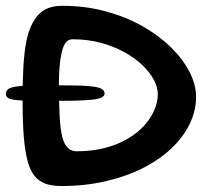

<svg xmlns="http://www.w3.org/2000/svg" viewBox="-36 -629 725 660"><path d="M117 -282Q64 -282 35 -283.8Q6 -285.5 -5 -290.5Q-16 -295.5 -16 -306Q-16 -319 -3.8 -325.2Q8.5 -331.5 41.2 -333.8Q74 -336 136 -336Q188 -336 224 -335.2Q260 -334.5 282 -331.8Q304 -329 313.8 -323.2Q323.5 -317.5 323.5 -307.5Q323.5 -299 312.8 -293.8Q302 -288.5 277.8 -286Q253.5 -283.5 214 -282.8Q174.5 -282 117 -282ZM174.5 10.5Q136 10.5 111.8 -1.2Q87.5 -13 74 -37Q60.5 -61 54 -97Q47 -133 44.2 -181.2Q41.5 -229.5 41.5 -289Q41.5 -348.5 44.5 -401Q47.5 -453.5 56 -493.5Q68 -547.5 95.8 -578.2Q123.5 -609 178.5 -609Q257.5 -609 327.2 -590Q397 -571 454 -538.8Q511 -506.5 552.2 -465.8Q593.5 -425 615.8 -381.2Q638 -337.5 638 -296.5Q638 -248 615.8 -202.5Q593.5 -157 552.5 -118.2Q511.5 -79.5 454.2 -50.8Q397 -22 326.2 -5.8Q255.5 10.5 174.5 10.5ZM227.5 -109Q282.5 -109 326.8 -121Q371 -133 404.5 -153Q438 -173 460.8 -198.5Q483.5 -224 495 -251.8Q506.5 -279.5 506.5 -305.5Q506.5 -328.5 493 -354.2Q479.5 -380 453.8 -404.8Q428 -429.5 392 -449.5Q356 -469.5 310.8 -481.8Q265.5 -494 213 -494Q198 -494 189 -481.2Q180 -468.5 175.5 -446Q171 -426 168.8 -399.8Q166.5 -373.5 166.5 -344.5Q166.5 -279.5 168.8 -233.2Q171 -187 178 -158.5Q190.5 -109 227.5 -109Z"/></svg>

Font: Gluten
Style: Regular
Weight: 400
Designer: Tyler Finck
Foundry: Etcetera Type Company
Version: Version 1.300